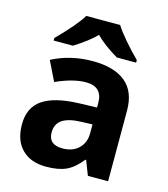

<svg xmlns="http://www.w3.org/2000/svg" viewBox="-114 -855 833 954"><g transform="rotate(15 302.0 -378.5)"><path d="M424.8 0 396 -74.2H392.1Q354.5 -26.9 314.7 -8.5Q274.9 9.8 210.9 9.8Q132.3 9.8 87.2 -35.2Q42 -80.1 42 -163.1Q42 -250 102.8 -291.3Q163.6 -332.5 286.1 -336.9L380.9 -339.8V-363.8Q380.9 -446.8 295.9 -446.8Q230.5 -446.8 142.1 -407.2L92.8 -507.8Q187 -557.1 301.8 -557.1Q411.6 -557.1 470.2 -509.3Q528.8 -461.4 528.8 -363.8V0ZM380.9 -252.9 323.2 -251Q258.3 -249 226.6 -227.5Q194.8 -206.1 194.8 -162.1Q194.8 -99.1 267.1 -99.1Q318.8 -99.1 349.9 -128.9Q380.9 -158.7 380.9 -208ZM411.6 -605.5Q335 -650.9 297.4 -691.4Q259.3 -651.9 185.5 -605.5H86.4V-618.7Q178.7 -710.9 211.4 -765.6H385.7Q400.9 -740.2 438.2 -696.5Q475.6 -652.8 510.7 -618.7V-605.5Z"/></g></svg>

Font: CAA NEO Sans
Style: Bold
Weight: 700
Version: Version 1.10